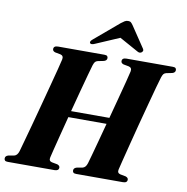

<svg xmlns="http://www.w3.org/2000/svg" viewBox="-102 -1006 1070 1099"><g transform="rotate(10 433.0 -457.0)"><path d="M250.5 -67.5Q245.5 -46 264.5 -41.5L297 -35.5Q312 -30 312 -19Q312 0 287 0H15.5Q3.5 0 -1 -4.5Q-5.5 -9 -5.5 -16.5Q-5.5 -31 11.5 -36L45 -42Q63.5 -46 71.5 -72Q76.5 -89 88.2 -132Q100 -175 115.8 -232.5Q131.5 -290 148 -352.5Q164.5 -415 179.8 -472.5Q195 -530 206 -572.5Q217 -615 220.5 -631.5Q225 -653.5 205.5 -658.5L173.5 -664.5Q159 -669.5 159 -681Q159 -700 184.5 -700H453.5Q466 -700 470.2 -695.5Q474.5 -691 474.5 -684Q474.5 -669.5 457 -664.5L422.5 -657.5Q412.5 -655 407.5 -649.2Q402.5 -643.5 397.5 -628.5Q392.5 -612.5 380.8 -569.5Q369 -526.5 353.5 -468.5Q338 -410.5 322 -349H544.5Q561 -411 576.5 -469.5Q592 -528 603.2 -571.2Q614.5 -614.5 618 -631.5Q622.5 -653.5 603 -658.5L571 -664.5Q556.5 -669.5 556.5 -681Q556.5 -700 582 -700H851Q863.5 -700 867.8 -695.5Q872 -691 872 -684Q872 -669.5 854.5 -664.5L820 -657.5Q810.5 -655 805.5 -649.2Q800.5 -643.5 795.5 -628.5Q790 -612 778 -567.8Q766 -523.5 750 -464Q734 -404.5 717.2 -340.5Q700.5 -276.5 685.8 -218.5Q671 -160.5 660.8 -119.8Q650.5 -79 648 -67.5Q643 -46 662.5 -41.5L694 -35.5Q709.5 -30 709.5 -19Q709.5 0 684.5 0H413.5Q401 0 396.5 -4.5Q392 -9 392 -16.5Q392 -31 409.5 -36L442.5 -42Q461 -46 469 -72Q473.5 -87 483.5 -123.2Q493.5 -159.5 506.8 -208.8Q520 -258 534.5 -312.5H312.5Q297.5 -254.5 284.2 -202.5Q271 -150.5 261.8 -114.2Q252.5 -78 250.5 -67.5ZM389 -752Q369.5 -743 362 -750.5Q359 -753.5 360.5 -759.5Q362 -765.5 370.5 -772.5L514 -894Q526 -903.5 534.8 -908.8Q543.5 -914 554.5 -914Q565.5 -914 571.2 -908.8Q577 -903.5 583.5 -894L665 -772.5Q670 -765.5 667.8 -759.5Q665.5 -753.5 661 -750.5Q649.5 -742.5 635 -752L527.5 -811.5Z"/></g></svg>

Font: Fraunces 72pt
Style: Bold Italic
Weight: 700
Italic angle: -16°
Version: Version 1.000;[b76b70a41]